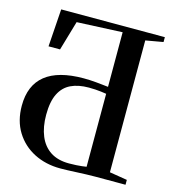

<svg xmlns="http://www.w3.org/2000/svg" viewBox="-111 -836 849 934"><g transform="rotate(15 314.0 -369.0)"><path d="M277.5 5.5Q204 5.5 145.2 -24.5Q86.5 -54.5 52.2 -110Q18 -165.5 18 -241.5Q18 -344 82.5 -395.8Q147 -447.5 275 -447.5Q289.5 -447.5 305.5 -446.8Q321.5 -446 338 -444.5Q354.5 -443 370.2 -441.2Q386 -439.5 399.5 -438V-713L170.5 -702.5L127 -553.5H69L82 -743H604V-718.5L516 -703V-39L605 -24.5V0H452.5Q433.5 0 409.2 0.8Q385 1.5 360.2 2.8Q335.5 4 313.8 4.8Q292 5.5 277.5 5.5ZM312 -29Q332 -29 348.2 -30Q364.5 -31 377.8 -32.5Q391 -34 399.5 -35.5V-403Q387 -405 373 -406.8Q359 -408.5 343.5 -409.5Q328 -410.5 311 -410.5Q258 -410.5 220.8 -392.8Q183.5 -375 163.8 -335.2Q144 -295.5 144 -229Q144 -167.5 162.8 -122.5Q181.5 -77.5 218.8 -53.2Q256 -29 312 -29Z"/></g></svg>

Font: Merriweather 120pt Medium
Style: Regular
Weight: 500
Version: Version 2.100